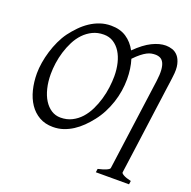

<svg xmlns="http://www.w3.org/2000/svg" viewBox="-139 -767 1069 1075"><g transform="rotate(20 395.5 -229.5)"><path d="M457 -369.1Q457 -410.2 448.2 -446.5Q439.5 -482.9 422.4 -510Q405.3 -537.1 380.4 -553Q355.5 -568.8 323.2 -568.8Q286.1 -568.8 256.6 -554.4Q227.1 -540 204.1 -516.1Q181.2 -492.2 165 -460.4Q148.9 -428.7 138.4 -394.5Q127.9 -360.4 123 -325.4Q118.2 -290.5 118.2 -259.8Q118.2 -214.4 127.7 -175.5Q137.2 -136.7 154.8 -108.6Q172.4 -80.6 197 -64.7Q221.7 -48.8 252 -48.8Q289.6 -48.8 319.6 -64Q349.6 -79.1 372.3 -104.2Q395 -129.4 411.1 -162.4Q427.2 -195.3 437.5 -231Q447.8 -266.6 452.4 -302.5Q457 -338.4 457 -369.1ZM543.5 170.9 546.4 149.9Q577.1 143.1 595.2 135Q613.3 127 614.3 120.1L688.5 -425.8Q693.8 -465.8 691.9 -491.9Q689.9 -518.1 682.1 -533.7Q674.3 -549.3 661.4 -555.7Q648.4 -562 631.8 -562Q620.6 -562 608.6 -559.8Q596.7 -557.6 582.5 -550.3Q568.4 -543 551.3 -529.5Q534.2 -516.1 513.2 -494.1Q521.5 -467.8 525.6 -438.5Q529.8 -409.2 529.8 -377.9Q529.8 -343.3 524.2 -307.6Q518.6 -272 507.1 -237.3Q495.6 -202.6 478.8 -170.2Q461.9 -137.7 439.9 -109.9Q419.4 -83.5 396.2 -60.8Q373 -38.1 346.9 -21.2Q320.8 -4.4 291.7 5.4Q262.7 15.1 230 15.1Q183.1 15.1 148.2 -4.9Q113.3 -24.9 90.1 -59.3Q66.9 -93.8 55.4 -139.6Q43.9 -185.5 43.9 -236.8Q43.9 -267.6 49.6 -302Q55.2 -336.4 65.7 -370.8Q76.2 -405.3 91.3 -437.7Q106.4 -470.2 126 -497.1Q146.5 -524.4 170.2 -548.6Q193.8 -572.8 220.9 -590.8Q248 -608.9 278.8 -619.4Q309.6 -629.9 344.2 -629.9Q398.4 -629.9 435.8 -605Q473.1 -580.1 495.6 -537.6Q545.9 -587.4 589.4 -608.6Q632.8 -629.9 670.4 -629.9Q689.5 -629.9 709 -623.5Q728.5 -617.2 743.2 -600.3Q757.8 -583.5 764.9 -554.2Q772 -524.9 765.6 -479Q763.7 -463.4 762 -450.2Q760.3 -437 758.1 -422.1Q755.9 -407.2 753.4 -387.9Q751 -368.7 747.1 -340.6Q743.2 -312.5 737.8 -272.9Q732.4 -233.4 725.1 -178.2Q717.8 -123 707.8 -49.6Q697.8 23.9 684.6 120.1Q683.6 126 698.5 134.5Q713.4 143.1 744.1 149.9L741.2 170.9Z"/></g></svg>

Font: Gentium Plus Eur
Style: Italic
Weight: 400
Italic angle: -8°
Designer: J. Victor Gaultney, Annie Olsen, Iska Routamaa, Becca Hirsbrunner
Foundry: SIL International
Version: Version 5.000